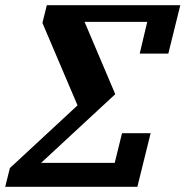

<svg xmlns="http://www.w3.org/2000/svg" viewBox="-46 -718 713 738"><path d="M-8 -72 252 -313 117 -630 134 -698H647L601 -512H491L520 -634H279L397 -356L112 -92H395L423 -206H533L482 0H-26Z"/></svg>

Font: IBM Plex Serif
Style: Bold Italic
Weight: 700
Italic angle: -14°
Designer: Mike Abbink, Paul van der Laan, Pieter van Rosmalen
Foundry: Bold Monday
Version: Version 3.001